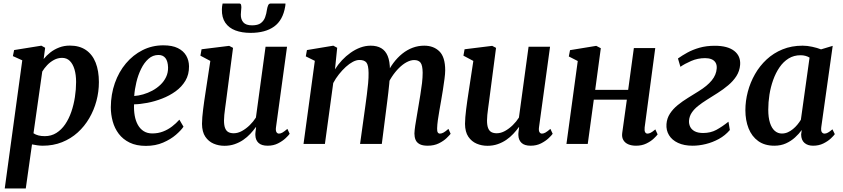

<svg xmlns="http://www.w3.org/2000/svg" viewBox="-20 -821 4810 1095"><path d="M7 254 107 -477 53.5 -501 60.5 -535.5 216 -560.5 237.5 -548.5 229 -484.5Q245 -504.5 267.2 -522Q289.5 -539.5 317.5 -550.2Q345.5 -561 378.5 -561Q433 -561 470 -535.8Q507 -510.5 525.5 -463.8Q544 -417 544 -352.5Q544 -298 530 -245.5Q516 -193 489 -146.8Q462 -100.5 423 -65.2Q384 -30 333.8 -10Q283.5 10 224 10Q209 10 193.2 7.8Q177.5 5.5 162.5 2.5L127 254ZM171 -61Q183.5 -52.5 199.5 -48.5Q215.5 -44.5 235.5 -44.5Q272.5 -44.5 301.5 -62.8Q330.5 -81 351.8 -112.2Q373 -143.5 386.8 -183.5Q400.5 -223.5 407.2 -267.2Q414 -311 414 -353.5Q414 -394.5 404.8 -425.5Q395.5 -456.5 378 -473.8Q360.5 -491 334 -491Q309.5 -491 287.8 -479.2Q266 -467.5 249 -449.5Q232 -431.5 221 -413Z M1026.5 -98.5Q1013 -78 983.2 -52.2Q953.5 -26.5 910.2 -7.8Q867 11 812 11Q757.5 11 719.2 -7.8Q681 -26.5 657.2 -58Q633.5 -89.5 622.8 -128.8Q612 -168 612 -209.5Q612.5 -283 635 -347Q657.5 -411 698 -459.2Q738.5 -507.5 793 -535Q847.5 -562.5 911.5 -562.5Q962 -562.5 994 -546.8Q1026 -531 1041.8 -504Q1057.5 -477 1058 -443Q1058.5 -396 1037.5 -360.8Q1016.5 -325.5 981.5 -300.2Q946.5 -275 904.5 -258.8Q862.5 -242.5 820.5 -234.5Q778.5 -226.5 744.5 -226Q743 -192 748.2 -162Q753.5 -132 766.2 -109Q779 -86 799.5 -73Q820 -60 848.5 -60Q881.5 -60 909.5 -70.8Q937.5 -81.5 961 -99.5Q984.5 -117.5 1003 -138.5ZM884 -507.5Q851.5 -507.5 826.8 -485.5Q802 -463.5 784.8 -428.2Q767.5 -393 757.8 -352.2Q748 -311.5 745.5 -273.5Q769.5 -275 796.5 -282.8Q823.5 -290.5 849 -304.2Q874.5 -318 895 -337.5Q915.5 -357 927.2 -381.8Q939 -406.5 938.5 -436Q937.5 -472 923.5 -489.8Q909.5 -507.5 884 -507.5Z M1260 10.5Q1227 10.5 1198.2 -1.8Q1169.5 -14 1151 -41.2Q1132.5 -68.5 1132 -114.5Q1132 -131.5 1133.8 -152.8Q1135.5 -174 1138.5 -197.5Q1141.5 -221 1144.8 -244.8Q1148 -268.5 1151.5 -289.5L1179.5 -473.5L1123 -503.5L1129.5 -540L1287 -559.5L1309 -548L1275 -288Q1272.5 -267 1269.5 -245.5Q1266.5 -224 1263.8 -203.5Q1261 -183 1259.2 -165.2Q1257.5 -147.5 1257.5 -134Q1257.5 -106.5 1263.8 -90.5Q1270 -74.5 1282.2 -67.8Q1294.5 -61 1313 -61Q1336.5 -61 1360 -74Q1383.5 -87 1404.2 -107.2Q1425 -127.5 1439.5 -150.5L1494.5 -554.5H1617L1554 -95Q1551.5 -76.5 1556.5 -67.8Q1561.5 -59 1571 -59Q1580 -59 1590.8 -65Q1601.5 -71 1619 -86L1632 -58Q1626 -49 1608.8 -32.8Q1591.5 -16.5 1565.5 -3.2Q1539.5 10 1506.5 10Q1471.5 10 1454.5 -6Q1437.5 -22 1436.5 -48.5Q1436 -51.5 1436.2 -56.8Q1436.5 -62 1437.2 -68.8Q1438 -75.5 1439 -82.5Q1440 -89.5 1440.5 -95.5L1439 -96Q1425 -76.5 1407.2 -57.5Q1389.5 -38.5 1367.2 -23.2Q1345 -8 1318.2 1.2Q1291.5 10.5 1260 10.5ZM1344 -801Q1352.5 -801 1354.5 -794.5Q1356.5 -788 1356.5 -778Q1356 -769 1354.8 -758Q1353.5 -747 1353.5 -738Q1353 -710.5 1367.8 -693.5Q1382.5 -676.5 1417.5 -676.5Q1450.5 -676.5 1467.5 -689.2Q1484.5 -702 1492 -722.5Q1499.5 -743 1502.5 -766Q1504.5 -779.5 1509 -790.2Q1513.5 -801 1524 -801H1608Q1608 -797.5 1607.8 -793.5Q1607.5 -789.5 1606.5 -784Q1593.5 -705.5 1543.2 -669.5Q1493 -633.5 1409 -633.5Q1359.5 -633.5 1322.5 -647.5Q1285.5 -661.5 1265 -691.2Q1244.5 -721 1245.5 -767.5Q1245.5 -775.5 1246.5 -784Q1247.5 -792.5 1249.5 -801Z M1903 -548.5 1890.5 -425.5Q1907.5 -453 1930.2 -477.2Q1953 -501.5 1979.5 -520.2Q2006 -539 2035 -549.8Q2064 -560.5 2094 -560.5Q2130 -560.5 2154.2 -546.2Q2178.5 -532 2191 -501.8Q2203.5 -471.5 2204 -422Q2204.5 -415.5 2204 -407.5Q2203.5 -399.5 2202.8 -390.8Q2202 -382 2201 -373L2183.5 -392.5Q2200.5 -431 2223.5 -461.8Q2246.5 -492.5 2274.2 -514.8Q2302 -537 2333.5 -548.8Q2365 -560.5 2399.5 -560.5Q2453 -560.5 2486 -528Q2519 -495.5 2519 -420Q2519 -401 2515 -370.8Q2511 -340.5 2505.8 -307.2Q2500.5 -274 2495.5 -245.5Q2491 -220 2486 -191.5Q2481 -163 2477.2 -136.2Q2473.5 -109.5 2473 -89Q2472.5 -72 2476.8 -65.5Q2481 -59 2489 -59Q2498.5 -59 2509.5 -65Q2520.5 -71 2537.5 -86L2550 -58Q2544 -50 2527 -33.5Q2510 -17 2482.8 -3.5Q2455.5 10 2419 10Q2389.5 10 2372.8 0.8Q2356 -8.5 2349.8 -24.2Q2343.5 -40 2343.5 -59.5Q2344 -77 2348 -104Q2352 -131 2357.5 -161.5Q2363 -192 2367.5 -221Q2372 -249 2377.5 -281.8Q2383 -314.5 2386.8 -347Q2390.5 -379.5 2390.5 -406.5Q2390 -448.5 2378.5 -463.5Q2367 -478.5 2342 -478.5Q2322.5 -478.5 2300 -466.8Q2277.5 -455 2255.5 -433.2Q2233.5 -411.5 2214.5 -382.5Q2195.5 -353.5 2182.5 -319L2203 -391.5Q2202.5 -369.5 2200 -343.8Q2197.5 -318 2194.5 -292.2Q2191.5 -266.5 2188.5 -243L2157.5 0H2033.5L2064 -219.5Q2068 -248.5 2072.2 -281.2Q2076.5 -314 2079.5 -346.2Q2082.5 -378.5 2082 -405Q2081.5 -449.5 2069.8 -464.2Q2058 -479 2030 -479Q2012.5 -479 1992.5 -468.5Q1972.5 -458 1952.2 -439.5Q1932 -421 1913.2 -397.5Q1894.5 -374 1880.5 -347.5L1833 0H1711L1775.5 -474L1724 -499.5L1730.5 -535.5L1881 -560.5Z M2760 10.5Q2727 10.5 2698.2 -1.8Q2669.5 -14 2651 -41.2Q2632.5 -68.5 2632 -114.5Q2632 -131.5 2633.8 -152.8Q2635.5 -174 2638.5 -197.5Q2641.5 -221 2644.8 -244.8Q2648 -268.5 2651.5 -289.5L2679.5 -473.5L2623 -503.5L2629.5 -540L2787 -559.5L2809 -548L2775 -288Q2772.5 -267 2769.5 -245.5Q2766.5 -224 2763.8 -203.5Q2761 -183 2759.2 -165.2Q2757.5 -147.5 2757.5 -134Q2757.5 -106.5 2763.8 -90.5Q2770 -74.5 2782.2 -67.8Q2794.5 -61 2813 -61Q2836.5 -61 2860 -74Q2883.5 -87 2904.2 -107.2Q2925 -127.5 2939.5 -150.5L2994.5 -554.5H3117L3054 -95Q3051.5 -76.5 3056.5 -67.8Q3061.5 -59 3071 -59Q3080 -59 3090.8 -65Q3101.5 -71 3119 -86L3132 -58Q3126 -49 3108.8 -32.8Q3091.5 -16.5 3065.5 -3.2Q3039.5 10 3006.5 10Q2971.5 10 2954.5 -6Q2937.5 -22 2936.5 -48.5Q2936 -51.5 2936.2 -56.8Q2936.5 -62 2937.2 -68.8Q2938 -75.5 2939 -82.5Q2940 -89.5 2940.5 -95.5L2939 -96Q2925 -76.5 2907.2 -57.5Q2889.5 -38.5 2867.2 -23.2Q2845 -8 2818.2 1.2Q2791.5 10.5 2760 10.5Z M3656.5 -94Q3654.5 -75.5 3659.2 -67.2Q3664 -59 3672.5 -59Q3681 -59 3691 -64Q3701 -69 3717.5 -83L3730.5 -54.5Q3725 -46.5 3708.5 -30.8Q3692 -15 3666.2 -2.5Q3640.5 10 3607.5 10Q3582 10 3563.2 2Q3544.5 -6 3535 -22.2Q3525.5 -38.5 3528.5 -62L3555 -252.5H3366.5L3332 0H3210.5L3275 -473L3224 -499L3231 -535L3380.5 -559.5L3406.5 -546L3374.5 -308.5H3562.5L3595 -547H3717Z M3930 10Q3881.5 10 3847 -6Q3812.5 -22 3795.5 -50Q3778.5 -78 3781 -113.5Q3783.5 -146.5 3800.8 -173Q3818 -199.5 3845 -221.5Q3872 -243.5 3903.5 -262.8Q3935 -282 3965 -301Q4013.5 -331 4039.2 -362.5Q4065 -394 4067.5 -430.5Q4069 -450.5 4061 -463.8Q4053 -477 4037.8 -483.2Q4022.5 -489.5 4001.5 -489.5Q3959 -489.5 3921.8 -473.2Q3884.5 -457 3860.5 -440L3846.5 -487.5Q3869.5 -504 3899.8 -520.8Q3930 -537.5 3969.2 -548.8Q4008.5 -560 4057 -560Q4129.5 -560 4167.2 -530.8Q4205 -501.5 4201 -450.5Q4198 -415.5 4179.8 -387Q4161.5 -358.5 4133.2 -334.8Q4105 -311 4073 -290.8Q4041 -270.5 4011.5 -252Q3983.5 -234.5 3961 -216.5Q3938.5 -198.5 3925 -178.2Q3911.5 -158 3909.5 -132.5Q3908.5 -114 3916.2 -98Q3924 -82 3942.2 -72.2Q3960.5 -62.5 3990 -62.5Q4032.5 -62.5 4065.2 -80.2Q4098 -98 4134.5 -127L4142.5 -79.5Q4115.5 -48 4079.8 -28.5Q4044 -9 4005.2 0.5Q3966.5 10 3930 10Z M4664 -97.5Q4661 -75.5 4667 -67.2Q4673 -59 4682.5 -59Q4691.5 -59 4702 -64.8Q4712.5 -70.5 4727.5 -83.5L4741 -56Q4735.5 -47.5 4718.5 -31.5Q4701.5 -15.5 4675.8 -2.8Q4650 10 4617 10Q4586.5 10 4568 -6Q4549.5 -22 4549 -54L4552.5 -79.5Q4536.5 -57.5 4514 -37Q4491.5 -16.5 4462.2 -3.2Q4433 10 4396 10Q4341 10 4304.2 -16.5Q4267.5 -43 4249.2 -89Q4231 -135 4231 -192.5Q4231 -245.5 4245 -298.2Q4259 -351 4285.8 -398Q4312.5 -445 4352 -481.8Q4391.5 -518.5 4443 -539.5Q4494.5 -560.5 4557.5 -560.5Q4583.5 -560.5 4612.2 -554.2Q4641 -548 4662.5 -539.5L4729 -559.5ZM4597 -492.5Q4586.5 -499 4573.5 -502.5Q4560.5 -506 4545.5 -506Q4507.5 -506 4477.5 -487.5Q4447.5 -469 4425.8 -437.2Q4404 -405.5 4389.5 -365Q4375 -324.5 4368.2 -281Q4361.5 -237.5 4361.5 -195.5Q4361.5 -151 4371.2 -120.5Q4381 -90 4398.5 -74.8Q4416 -59.5 4439 -59.5Q4457 -59.5 4472.8 -66.5Q4488.5 -73.5 4502.2 -84.8Q4516 -96 4527.5 -110Q4539 -124 4547.5 -138Z"/></svg>

Font: Merriweather 36pt SemiBold
Style: Italic
Weight: 600
Italic angle: -7.8°
Version: Version 2.101